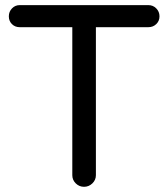

<svg xmlns="http://www.w3.org/2000/svg" viewBox="-20 -718 651 743"><path d="M554.2 -612.8H351.1V-40Q351.1 -21.5 337.4 -8.3Q323.7 4.9 305.2 4.9Q286.6 4.9 273.2 -8.3Q259.8 -21.5 259.8 -40V-612.8H56.2Q38.1 -612.8 26.1 -624.8Q14.2 -636.7 14.2 -654.8Q14.2 -672.9 26.4 -685.5Q38.6 -698.2 56.2 -698.2H554.2Q572.3 -698.2 584.7 -685.5Q597.2 -672.9 597.2 -654.8Q597.2 -636.7 584.7 -624.8Q572.3 -612.8 554.2 -612.8Z"/></svg>

Font: Aka-Acid-Varela
Style: Regular
Weight: 400
Designer: Joe Prince, Avraham Cornfeld, Cyberella
Foundry: Joe Prince, Avraham Cornfeld, Cyberella
Version: Version 2.000; ttfautohint (v1.5.33-1714) -l 8 -r 50 -G 200 